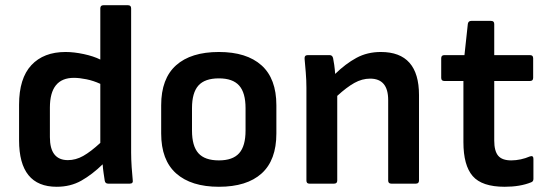

<svg xmlns="http://www.w3.org/2000/svg" viewBox="-20 -703 2089 735"><path d="M197 12Q53 12 53 -166V-302Q53 -403 100 -453.5Q147 -504 231 -504Q263 -504 300.5 -496Q338 -488 364 -475V-671Q364 -683 376 -683H470Q482 -683 482 -671V-119Q482 -94 484 -63.5Q486 -33 488 -15Q491 0 477 0H394Q383 0 381 -11Q379 -24 376.5 -41Q374 -58 373 -74Q333 -35 291.5 -11.5Q250 12 197 12ZM171 -178Q171 -90 240 -90Q270 -90 298.5 -106Q327 -122 364 -156V-382Q338 -394 311 -399.5Q284 -405 263 -405Q171 -405 171 -291Z M818 12Q712 12 654.5 -39Q597 -90 597 -192V-300Q597 -402 654 -453Q711 -504 818 -504Q924 -504 981 -453Q1038 -402 1038 -300V-192Q1038 -90 981.5 -39Q925 12 818 12ZM818 -89Q871 -89 895.5 -116.5Q920 -144 920 -203V-289Q920 -348 895.5 -375.5Q871 -403 818 -403Q764 -403 739.5 -375.5Q715 -348 715 -289V-203Q715 -144 739.5 -116.5Q764 -89 818 -89Z M1164 0Q1153 0 1153 -12V-367Q1153 -395 1150.5 -426Q1148 -457 1146 -478Q1145 -492 1158 -492H1242Q1252 -492 1255 -481Q1257 -472 1259.5 -454.5Q1262 -437 1263 -420Q1303 -459 1344.5 -481.5Q1386 -504 1438 -504Q1584 -504 1584 -339V-12Q1584 0 1572 0H1478Q1466 0 1466 -12V-320Q1466 -402 1397 -402Q1366 -402 1336.5 -385.5Q1307 -369 1271 -336V-12Q1271 0 1259 0Z M1912 12Q1825 12 1789.5 -29Q1754 -70 1754 -159V-393H1681Q1669 -393 1669 -405V-480Q1669 -492 1681 -492H1758L1771 -612Q1773 -623 1784 -623H1860Q1872 -623 1872 -611V-492H2009Q2021 -492 2021 -480V-405Q2021 -393 2009 -393H1872V-165Q1872 -125 1887 -107Q1902 -89 1937 -89Q1955 -89 1973.5 -93Q1992 -97 2008 -104Q2022 -109 2022 -95V-18Q2022 -8 2013 -5Q1971 12 1912 12Z"/></svg>

Font: Sofia Sans
Style: Bold
Weight: 700
Designer: Botio Nikoltchev, Ani Petrova
Foundry: lettersoup
Version: Version 4.100; ttfautohint (v1.8.4.7-5d5b)